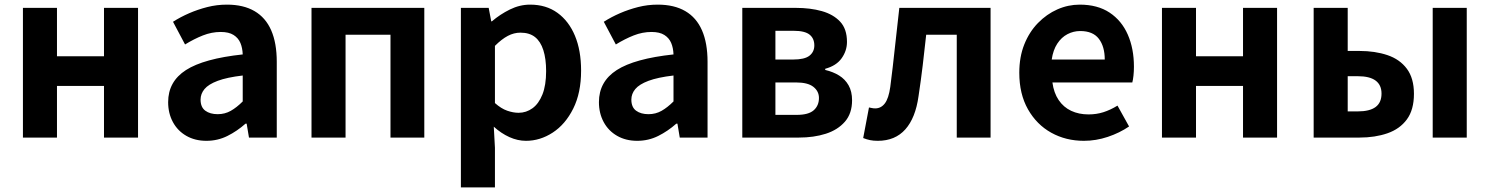

<svg xmlns="http://www.w3.org/2000/svg" viewBox="-20 -594 6432 829"><path d="M79 0V-560H226V-351H429V-560H576V0H429V-223H226V0Z M871 14Q822 14 784.5 -7.5Q747 -29 726.5 -67Q706 -105 706 -153Q706 -242 783 -291.5Q860 -341 1028 -359Q1027 -387 1018 -408.5Q1009 -430 988.5 -443Q968 -456 933 -456Q894 -456 856 -441Q818 -426 779 -402L727 -500Q760 -521 797 -537Q834 -553 875 -563.5Q916 -574 960 -574Q1031 -574 1079 -546Q1127 -518 1151 -463Q1175 -408 1175 -327V0H1055L1045 -60H1040Q1004 -28 962 -7Q920 14 871 14ZM920 -101Q951 -101 976.5 -115.5Q1002 -130 1028 -156V-268Q960 -260 920 -245Q880 -230 863 -209.5Q846 -189 846 -164Q846 -131 866.5 -116Q887 -101 920 -101Z M1325 0V-560H1812V0H1666V-444H1472V0Z M1970 215V-560H2090L2101 -502H2104Q2139 -532 2181.5 -553Q2224 -574 2269 -574Q2338 -574 2387 -538.5Q2436 -503 2462.5 -439.5Q2489 -376 2489 -289Q2489 -193 2455 -125Q2421 -57 2366.5 -21.5Q2312 14 2251 14Q2215 14 2179.5 -2Q2144 -18 2112 -47L2117 44V215ZM2219 -107Q2252 -107 2279 -126.5Q2306 -146 2322 -186Q2338 -226 2338 -287Q2338 -340 2326 -377.5Q2314 -415 2290 -434Q2266 -453 2227 -453Q2199 -453 2172.5 -439Q2146 -425 2117 -396V-149Q2144 -125 2170 -116Q2196 -107 2219 -107Z M2731 14Q2682 14 2644.5 -7.5Q2607 -29 2586.5 -67Q2566 -105 2566 -153Q2566 -242 2643 -291.5Q2720 -341 2888 -359Q2887 -387 2878 -408.5Q2869 -430 2848.5 -443Q2828 -456 2793 -456Q2754 -456 2716 -441Q2678 -426 2639 -402L2587 -500Q2620 -521 2657 -537Q2694 -553 2735 -563.5Q2776 -574 2820 -574Q2891 -574 2939 -546Q2987 -518 3011 -463Q3035 -408 3035 -327V0H2915L2905 -60H2900Q2864 -28 2822 -7Q2780 14 2731 14ZM2780 -101Q2811 -101 2836.5 -115.5Q2862 -130 2888 -156V-268Q2820 -260 2780 -245Q2740 -230 2723 -209.5Q2706 -189 2706 -164Q2706 -131 2726.5 -116Q2747 -101 2780 -101Z M3185 0V-560H3416Q3479 -560 3528.5 -546Q3578 -532 3607.5 -500.5Q3637 -469 3637 -413Q3637 -375 3614 -342.5Q3591 -310 3543 -297V-292Q3577 -284 3603 -268Q3629 -252 3644 -225.5Q3659 -199 3659 -161Q3659 -104 3628 -68.5Q3597 -33 3545.5 -16.5Q3494 0 3429 0ZM3328 -337H3405Q3454 -337 3475 -353.5Q3496 -370 3496 -398Q3496 -428 3475.5 -444.5Q3455 -461 3407 -461H3328ZM3328 -98H3420Q3471 -98 3493.5 -118Q3516 -138 3516 -171Q3516 -200 3492 -219Q3468 -238 3417 -238H3328Z M3770 14Q3751 14 3736.5 11Q3722 8 3707 2L3732 -130Q3738 -129 3744.5 -127.5Q3751 -126 3759 -126Q3784 -126 3800.5 -147.5Q3817 -169 3824 -219Q3835 -304 3844 -389.5Q3853 -475 3863 -560H4257V0H4111V-444H3979Q3972 -378 3964 -311.5Q3956 -245 3946 -179Q3933 -85 3889 -35.5Q3845 14 3770 14Z M4660 14Q4582 14 4519 -21Q4456 -56 4418.5 -122Q4381 -188 4381 -280Q4381 -348 4402.5 -402Q4424 -456 4461.5 -494.5Q4499 -533 4545.5 -553.5Q4592 -574 4642 -574Q4719 -574 4771 -539.5Q4823 -505 4849.5 -444.5Q4876 -384 4876 -306Q4876 -286 4874 -267.5Q4872 -249 4869 -238H4524Q4530 -193 4551 -162Q4572 -131 4605 -115.5Q4638 -100 4680 -100Q4714 -100 4744 -109.5Q4774 -119 4805 -138L4855 -48Q4814 -20 4763 -3Q4712 14 4660 14ZM4521 -337H4750Q4750 -393 4724.5 -426.5Q4699 -460 4644 -460Q4615 -460 4589 -446.5Q4563 -433 4545 -405.5Q4527 -378 4521 -337Z M4997 0V-560H5144V-351H5347V-560H5494V0H5347V-223H5144V0Z M5652 0V-560H5799V-374H5850Q5917 -374 5970.5 -356Q6024 -338 6054.5 -297Q6085 -256 6085 -189Q6085 -120 6054.5 -78.5Q6024 -37 5970.5 -18.5Q5917 0 5850 0ZM5799 -113H5842Q5894 -113 5919.5 -132Q5945 -151 5945 -190Q5945 -227 5919.5 -246Q5894 -265 5842 -265H5799ZM6166 0V-560H6313V0Z"/></svg>

Font: Noto Sans SC
Style: Bold
Weight: 700
Designer: Ryoko NISHIZUKA  (kana, bopomofo & ideographs); Paul D. Hunt (Latin, Greek & Cyrillic); Sandoll Communications , Soo-you
Foundry: Adobe
Version: Version 2.004-H2;hotconv 1.0.118;makeotfexe 2.5.65603